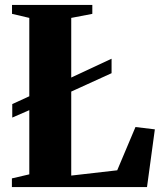

<svg xmlns="http://www.w3.org/2000/svg" viewBox="-20 -763 660 783"><path d="M28.5 0V-35.5L99.5 -52V-690L29 -706.5V-743H356.5V-706.5L270.5 -690V-47L458 -68.5L532.5 -245L611.5 -235.5L579.5 0ZM30 -283.5V-338.5L134.5 -386.5L165 -397.5L435 -523.5V-464.5L164 -341L134.5 -329Z"/></svg>

Font: Merriweather 96pt ExtraBold
Style: Regular
Weight: 800
Version: Version 2.100